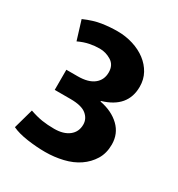

<svg xmlns="http://www.w3.org/2000/svg" viewBox="-111 -934 529 570"><g transform="rotate(30 153.0 -649.0)"><path d="M20 -836Q52 -850 78.5 -854Q105 -858 131 -858Q159 -858 184.5 -850Q210 -842 229 -827.5Q248 -813 259 -793Q270 -773 270 -748Q270 -677 191 -654V-652Q233 -644 258.5 -619.5Q284 -595 284 -558Q284 -528 270.5 -506Q257 -484 235 -469Q213 -454 183.5 -447Q154 -440 123 -440Q94 -440 62 -444.5Q30 -449 9 -459L28 -527Q51 -519 70 -516Q89 -513 112 -513Q144 -513 162.5 -527.5Q181 -542 181 -567Q181 -587 164.5 -600.5Q148 -614 110 -614H56V-683H95Q131 -683 150 -698Q169 -713 169 -739Q169 -764 150.5 -775.5Q132 -787 111 -787Q94 -787 76.5 -783.5Q59 -780 40 -771Z"/></g></svg>

Font: Mukta Vaani
Style: Bold
Weight: 700
Designer: Noopur Datye, Girish Dalvi, Yashodeep Gholap, Pallavi Karambelkar
Foundry: Ek Type
Version: Version 2.538;PS 1.000;hotconv 16.6.51;makeotf.lib2.5.65220;